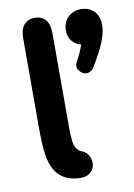

<svg xmlns="http://www.w3.org/2000/svg" viewBox="-76 -683 517 743"><g transform="rotate(-10 182.5 -311.5)"><path d="M183 10Q205 10 220 -3Q235 -16 236 -36Q236 -57 227.5 -70.5Q219 -84 204 -90Q191 -95 183.5 -105Q176 -115 173 -135Q170 -155 170 -191V-561Q170 -595 155 -613Q140 -631 112 -631Q85 -631 70 -613Q55 -595 55 -561V-211Q55 -139 61 -101Q67 -63 83 -38Q113 10 183 10ZM272 -498Q266 -481 259.5 -466.5Q253 -452 246 -440Q242 -433 240.5 -428.5Q239 -424 239 -418Q239 -406 250 -395.5Q261 -385 273 -385Q292 -385 303 -403Q335 -455 350 -492.5Q365 -530 365 -559Q365 -593 345.5 -613Q326 -633 294 -633Q263 -633 243 -613Q223 -593 223 -561Q223 -537 236 -520.5Q249 -504 272 -498Z"/></g></svg>

Font: Beiruti
Style: Bold
Weight: 700
Designer: Arlette Boutros
Foundry: Boutros
Version: Version 1.41